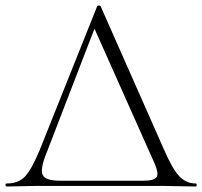

<svg xmlns="http://www.w3.org/2000/svg" viewBox="-26 -675 734 697"><path d="M-1 2Q-6 2 -6 -3.5Q-6 -9 -1 -9Q40 -9 64 -33.5Q88 -58 118 -130L327 -653Q328 -655 333 -655Q338 -655 339 -653L568 -135Q600 -61 625 -35Q650 -9 684 -9Q688 -9 688 -3.5Q688 2 684 2Q666 2 627 1Q588 0 570 0H104Q80 0 49 1Q18 2 -1 2ZM191 -19H495Q534 -19 542.5 -32Q551 -45 535 -82L317 -571L143 -120Q119 -61 129 -40Q139 -19 191 -19Z"/></svg>

Font: Cormorant Upright Light
Style: Regular
Weight: 300
Designer: Christian Thalmann (Catharsis Fonts)
Foundry: Catharsis Fonts
Version: Version 3.302;PS 003.302;hotconv 1.0.88;makeotf.lib2.5.64775